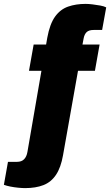

<svg xmlns="http://www.w3.org/2000/svg" viewBox="-105 -757 566 987"><path d="M24 210Q10 210 -11 208Q-32 206 -52 202Q-72 198 -85 193L-64 75H-18Q6 75 19 61.5Q32 48 36 24L108 -393H44L68 -528H132L138 -563Q151 -634 178 -671.5Q205 -709 245 -723Q285 -737 335 -737Q350 -737 370.5 -734.5Q391 -732 410.5 -728.5Q430 -725 441 -719L420 -603H377Q352 -603 340.5 -592Q329 -581 325 -560L319 -528H407L383 -393H296L219 41Q208 104 183 141.5Q158 179 118.5 194.5Q79 210 24 210Z"/></svg>

Font: Archivo SemiCondensed Black
Style: Italic
Weight: 900
Width: 4
Italic angle: -10°
Designer: Hector Gatti
Foundry: Omnibus-Type
Version: Version 2.001